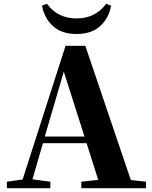

<svg xmlns="http://www.w3.org/2000/svg" viewBox="-20 -991 801 1011"><path d="M539.1 -971.2 564.9 -960.9Q553.2 -895.5 507.6 -853.8Q461.9 -812 382.8 -812Q304.2 -812 258.8 -853.8Q213.4 -895.5 201.2 -960.9L227.1 -971.2Q283.2 -894 382.8 -894Q482.9 -894 539.1 -971.2ZM668.9 -43 749 -34.2V0H408.2V-34.2L497.1 -43.9L436 -236.8H206.1L150.9 -46.9L245.1 -34.2V0H16.1V-34.2L99.1 -45.9L325.2 -750H429.2ZM215.8 -272H424.8L315.9 -613.8Z"/></svg>

Font: Noto Serif JP Black
Style: Regular
Weight: 900
Designer: Ryoko NISHIZUKA  (kana & ideographs); Frank Grießhammer (Latin, Greek & Cyrillic); Wenlong ZHANG  (bopomofo); Sandoll Co
Foundry: Adobe Systems Incorporated
Version: Version 1.001;PS 1.001;hotconv 16.6.54;makeotf.lib2.5.65590